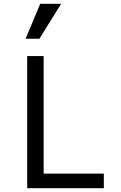

<svg xmlns="http://www.w3.org/2000/svg" viewBox="-20 -997 640 1017"><path d="M124 0H530V-77.6H211.2V-700H124ZM304 -977H193L115.8 -792H188.8Z"/></svg>

Font: CommitMonoV143 ExtLt
Style: Regular
Weight: 200
Monospace: yes
Designer: Eigil Nikolajsen
Foundry: Eigil Nikolajsen
Version: Version 1.143